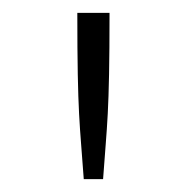

<svg xmlns="http://www.w3.org/2000/svg" viewBox="-20 -685 290 298"><path d="M100 -665C100 -505 104 -493 110 -407H140C146 -493 150 -506 150 -665Z"/></svg>

Font: Inconsolata UltraCondensed Thin
Style: Regular
Weight: 100
Width: 1
Monospace: yes
Designer: Raph Levien, Cyreal, Brenton Simpson
Foundry: Raph Levien, Cyreal, Google
Version: Version 3.100